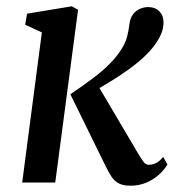

<svg xmlns="http://www.w3.org/2000/svg" viewBox="-20 -580 558 610"><path d="M50.5 0 113 -477 60 -501.5 66 -536.5 208 -560 228 -549 155.5 0ZM394.5 10Q372.5 10 358.5 3.2Q344.5 -3.5 334.2 -18.8Q324 -34 312 -59.5L203.5 -280.5Q248 -310.5 279 -334.2Q310 -358 331 -379.8Q352 -401.5 366 -424Q378.5 -443.5 383.8 -463.5Q389 -483.5 391 -502.5Q393.5 -523 403 -535Q412.5 -547 425.2 -552.2Q438 -557.5 450.5 -557.5Q473 -557.5 486.2 -544Q499.5 -530.5 499.5 -509.5Q499.5 -490 492.2 -472.8Q485 -455.5 472.5 -438.5Q458 -418 435.8 -397.5Q413.5 -377 386 -357.5Q358.5 -338 328.8 -319.8Q299 -301.5 269.5 -285L285 -319L414.5 -99.5Q429.5 -74 436.5 -65.2Q443.5 -56.5 453 -56.5Q463.5 -56.5 474.8 -61.5Q486 -66.5 498.5 -81.5L512 -57.5Q501 -39 483.5 -23.8Q466 -8.5 443.5 0.8Q421 10 394.5 10Z"/></svg>

Font: Merriweather 36pt Medium
Style: Italic
Weight: 500
Italic angle: -7.8°
Version: Version 2.101